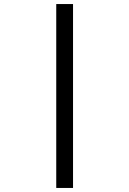

<svg xmlns="http://www.w3.org/2000/svg" viewBox="-20 -827 640 949"><path d="M258 -807H341V102H258Z"/></svg>

Font: Wlorlttqgufhjawjgtejqphaquk
Style: Regular
Weight: 400
Monospace: yes
Designer: Carrois Corporate & Edenspiekermann
Foundry: Carrois Corporate GbR & Edenspiekermann AG
Version: Version 2.001